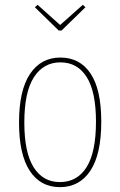

<svg xmlns="http://www.w3.org/2000/svg" viewBox="-20 -768 500 798"><path d="M324.2 -748 335 -737.8 235.8 -641.1H224.1L125 -737.8L136.2 -748L230 -664.1ZM231 -528.8Q312 -528.8 356.4 -462.4Q400.9 -396 400.9 -262.2Q400.9 -127 355.7 -58.6Q310.5 9.8 229 9.8Q147.9 9.8 103.5 -58.3Q59.1 -126.5 59.1 -258.8Q59.1 -392.6 104.7 -460.7Q150.4 -528.8 231 -528.8ZM231 -508.8Q160.6 -508.8 120.8 -446.8Q81.1 -384.8 81.1 -258.8Q81.1 -134.8 119.6 -73Q158.2 -11.2 229 -11.2Q300.8 -11.2 339.8 -73.2Q378.9 -135.3 378.9 -262.2Q378.9 -386.7 340.3 -447.8Q301.8 -508.8 231 -508.8Z"/></svg>

Font: Fira Sans Compressed Thin
Style: Regular
Weight: 100
Width: 1
Designer: Carrois Corporate & Edenspiekermann AG
Foundry: Carrois Corporate GbR & Edenspiekermann AG
Version: Version 4.203;PS 004.203;hotconv 1.0.88;makeotf.lib2.5.64775